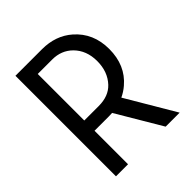

<svg xmlns="http://www.w3.org/2000/svg" viewBox="-201 -860 989 989"><g transform="rotate(-45 293.0 -366.0)"><path d="M161.1 -657.7V-318.8H266.6Q338.4 -318.8 378.4 -361.3Q424.8 -410.6 424.8 -488.3Q424.8 -565.9 376.5 -614.3Q332.5 -657.7 266.6 -657.7ZM73.2 0V-732.4H266.6Q365.7 -732.4 432.1 -674.3Q512.7 -604 512.7 -488.3Q512.7 -369.6 431.6 -300.8Q407.7 -280.3 379.4 -267.1L537.1 0H435.1L290 -245.1Q278.8 -244.1 266.6 -244.1H161.1V0Z"/></g></svg>

Font: Consola Mono
Style: Book
Weight: 400
Monospace: yes
Designer: Wojciech Kalinowski "wmk69" (wmk69@o2.pl)
Foundry: Wojciech Kalinowski "wmk69" (wmk69@o2.pl)
Version: Version 2.1.0